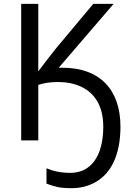

<svg xmlns="http://www.w3.org/2000/svg" viewBox="-20 -734 699 1004"><path d="M467.8 -713.9 272.9 -481C242.2 -442.4 209.5 -399.9 180.2 -360.8V-713.9H90.8V0H180.2V-290C207 -299.3 241.2 -305.2 284.2 -305.2C328.6 -305.2 369.1 -296.9 404.8 -280.3C476.1 -246.6 520 -178.7 520 -71.8C520 88.4 450.7 169.9 349.1 169.9C299.8 169.9 261.7 162.1 223.1 146V226.1C242.2 233.9 261.7 239.7 281.2 244.1C300.3 248 324.7 250 354 250C401.9 250 445.3 238.8 483.9 215.8C561.5 169.9 609.9 74.7 609.9 -71.8C609.9 -264.2 502.9 -379.9 306.2 -379.9H287.1L574.2 -713.9Z"/></svg>

Font: Avrile Sans
Style: Regular
Weight: 400
Designer: Monotype Design Team, Google (font), Stefan Peev (BGR Cyrillic), Cristiano Sobral (main changes)
Foundry: The Avrile Sans Project Authors
Version: Version 3.110